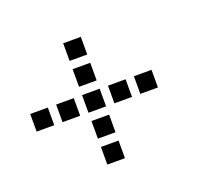

<svg xmlns="http://www.w3.org/2000/svg" viewBox="-88 -698 775 696"><g transform="rotate(-20 300.0 -350.0)"><path d="M217 -584Q216 -584 216 -584Q216 -584 216 -583V-517Q216 -516 216 -516Q216 -516 217 -516H283Q284 -516 284 -516Q284 -516 284 -517V-583Q284 -584 284 -584Q284 -584 283 -584ZM217 -484Q216 -484 216 -484Q216 -484 216 -483V-417Q216 -416 216 -416Q216 -416 217 -416H283Q284 -416 284 -416Q284 -416 284 -417V-483Q284 -484 284 -484Q284 -484 283 -484ZM17 -384Q16 -384 16 -384Q16 -384 16 -383V-317Q16 -316 16 -316Q16 -316 17 -316H83Q84 -316 84 -316Q84 -316 84 -317V-383Q84 -384 84 -384Q84 -384 83 -384ZM117 -384Q116 -384 116 -384Q116 -384 116 -383V-317Q116 -316 116 -316Q116 -316 117 -316H183Q184 -316 184 -316Q184 -316 184 -317V-383Q184 -384 184 -384Q184 -384 183 -384ZM217 -384Q216 -384 216 -384Q216 -384 216 -383V-317Q216 -316 216 -316Q216 -316 217 -316H283Q284 -316 284 -316Q284 -316 284 -317V-383Q284 -384 284 -384Q284 -384 283 -384ZM317 -384Q316 -384 316 -384Q316 -384 316 -383V-317Q316 -316 316 -316Q316 -316 317 -316H383Q384 -316 384 -316Q384 -316 384 -317V-383Q384 -384 384 -384Q384 -384 383 -384ZM417 -384Q416 -384 416 -384Q416 -384 416 -383V-317Q416 -316 416 -316Q416 -316 417 -316H483Q484 -316 484 -316Q484 -316 484 -317V-383Q484 -384 484 -384Q484 -384 483 -384ZM217 -284Q216 -284 216 -284Q216 -284 216 -283V-217Q216 -216 216 -216Q216 -216 217 -216H283Q284 -216 284 -216Q284 -216 284 -217V-283Q284 -284 284 -284Q284 -284 283 -284ZM217 -184Q216 -184 216 -184Q216 -184 216 -183V-117Q216 -116 216 -116Q216 -116 217 -116H283Q284 -116 284 -116Q284 -116 284 -117V-183Q284 -184 284 -184Q284 -184 283 -184Z"/></g></svg>

Font: Doto SemiBold
Style: Regular
Weight: 600
Monospace: yes
Version: Version 1.000